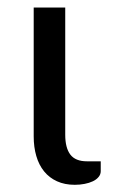

<svg xmlns="http://www.w3.org/2000/svg" viewBox="-20 -498 314 523"><path d="M71.8 -477.5H157.7V-130.9Q157.7 -95.2 171.6 -76.9Q185.5 -58.6 216.8 -58.6H254.4V-31.7Q254.4 -22.9 248.5 -15.9Q242.7 -8.8 232.9 -4.2Q223.1 0.5 210.4 2.9Q197.8 5.4 183.6 5.4Q156.2 5.4 135.3 -4.2Q114.3 -13.7 100.1 -31.2Q85.9 -48.8 78.9 -73Q71.8 -97.2 71.8 -126.5Z"/></svg>

Font: Carlito
Style: Regular
Weight: 400
Designer: Lukasz Dziedzic
Foundry: tyPoland Lukasz Dziedzic
Version: Version 1.104